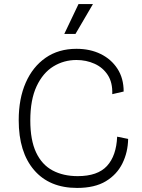

<svg xmlns="http://www.w3.org/2000/svg" viewBox="-20 -912 697 944"><path d="M359 12Q223 12 147.5 -76Q72 -164 72 -321Q72 -427 106.5 -505.5Q141 -584 204.5 -628Q268 -672 356 -672Q423 -672 475 -646.5Q527 -621 557.5 -574Q588 -527 588 -462L532 -449Q534 -506 510 -543Q486 -580 445 -598.5Q404 -617 356 -617Q294 -617 242.5 -585.5Q191 -554 160 -488Q129 -422 129 -320Q129 -223 157.5 -162.5Q186 -102 238.5 -74Q291 -46 362 -46Q460 -46 506 -96Q552 -146 556 -240L610 -229Q609 -164 582 -109Q555 -54 500.5 -21Q446 12 359 12ZM351 -745H296L366 -892H437Z"/></svg>

Font: Bricolage Grotesque 12pt ExtraLight
Style: Regular
Weight: 200
Designer: Mathieu Triay
Foundry: Atelier Triay
Version: Version 1.001; ttfautohint (v1.8.4.7-5d5b);gftools[0.9.33.de